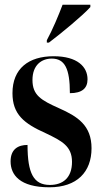

<svg xmlns="http://www.w3.org/2000/svg" viewBox="-20 -786 433 816"><path d="M179 -615V-605H188C241 -645 333 -721 364 -756V-766H246C229 -721 204 -661 179 -615ZM190 10C307 10 369 -55 369 -156C369 -253 310 -291 231 -326C155 -360 118 -381 118 -446C118 -511 158 -537 200 -537C255 -537 277 -495 277 -390C329 -390 352 -411 352 -449C352 -502 309 -547 208 -547C102 -547 33 -495 33 -390C33 -300 82 -261 174 -220C243 -187 286 -165 286 -98C286 -31 248 0 192 0C123 0 97 -49 97 -170C58 -170 25 -153 25 -100C25 -43 64 10 190 10Z"/></svg>

Font: Noto Serif Display ExtraCondensed
Style: Bold
Weight: 700
Width: 2
Designer: Monotype Design Team
Foundry: Monotype Imaging Inc.
Version: Version 2.009